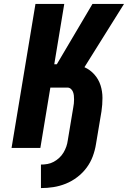

<svg xmlns="http://www.w3.org/2000/svg" viewBox="-20 -755 653 980"><path d="M189 205V85Q206 85 222.5 82Q239 79 254 71Q269 63 282 51Q295 39 304 24Q313 9 318.5 -7Q324 -23 326 -39L354 -207Q356 -217 357 -227Q358 -237 358 -247.5Q358 -258 357 -267.5Q356 -277 352.5 -286Q349 -295 341.5 -301.5Q334 -308 324 -308H237L186 0H39L161 -735H308L257 -427H270L452 -735H613L411 -412Q440 -399 461.5 -375Q483 -351 493 -320Q503 -289 503 -255Q503 -221 498 -187L470 -20Q465 12 453.5 43Q442 74 422 101Q402 128 374.5 149Q347 170 316 182.5Q285 195 253 200Q221 205 189 205Z"/></svg>

Font: Iosevka Curly Heavy Extended
Style: Italic
Weight: 900
Width: 7
Italic angle: -9°
Monospace: yes
Designer: Belleve Invis
Foundry: Belleve Invis
Version: Version 11.1.0; ttfautohint (v1.8.3)